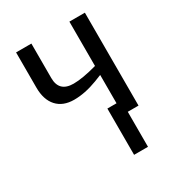

<svg xmlns="http://www.w3.org/2000/svg" viewBox="-174 -637 869 945"><g transform="rotate(-30 260.5 -164.5)"><path d="M60 -528H147V-332Q147 -253 229 -253Q280 -253 363 -276V-528H451V0H390V199H311V-64H363V-225L325 -210Q254 -183 192 -183Q129 -183 94.5 -221Q60 -259 60 -328Z"/></g></svg>

Font: Libra Sans
Style: Regular
Weight: 400
Foundry: Context Ltd
Version: Version 1.002